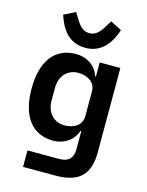

<svg xmlns="http://www.w3.org/2000/svg" viewBox="-141 -862 881 1148"><g transform="rotate(15 300.0 -288.5)"><path d="M292 -584C403 -584 448 -674 471 -741L401 -777L381 -744C355 -701 332 -675 292 -675C252 -675 230 -701 204 -744L184 -777L113 -741C136 -674 177 -584 292 -584ZM526 -522H398V-435H393C375 -495 318 -534 249 -534C118 -534 45 -436 45 -266C45 -96 118 2 249 2C319 2 374 -38 393 -97H398V16C398 64 376 98 314 98H117V200H317C467 200 526 135 526 -2ZM291 -104C225 -104 179 -154 179 -227V-306C179 -379 225 -429 291 -429C352 -429 398 -396 398 -345V-189C398 -135 352 -104 291 -104Z"/></g></svg>

Font: Braiins Sans SemiBold
Style: Regular
Weight: 600
Designer: Mike Abbink, Paul van der Laan, Pieter van Rosmalen, Jiri Chlebus, Lubos Buracinsky
Foundry: Bold Monday, Sudetype
Version: Version 1.000;hotconv 1.0.109;makeotfexe 2.5.65596